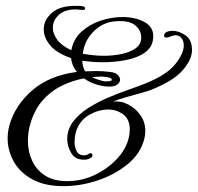

<svg xmlns="http://www.w3.org/2000/svg" viewBox="-20 -591 674 654"><path d="M196 43Q132 43 89.5 19.5Q47 -4 26.5 -41.5Q6 -79 6 -119Q6 -142 12 -164Q31 -232 89.5 -283Q148 -334 242 -346Q225 -366 222 -393Q173 -410 151 -436.5Q129 -463 129 -491Q129 -523 156.5 -547Q184 -571 234 -571Q242 -571 249.5 -571Q257 -571 264 -569Q270 -568 270 -563Q270 -557 262 -557Q256 -557 250 -558Q244 -559 238 -559Q201 -559 180.5 -540.5Q160 -522 160 -496Q160 -476 175 -455.5Q190 -435 223 -420Q230 -458 257.5 -483Q285 -508 322.5 -520.5Q360 -533 397 -533Q440 -533 471 -516.5Q502 -500 502 -468Q502 -433 475.5 -413.5Q449 -394 409.5 -386.5Q370 -379 330 -379Q311 -379 292.5 -380.5Q274 -382 260 -384Q261 -372 263.5 -363.5Q266 -355 270 -348Q279 -348 288.5 -348.5Q298 -349 307 -349Q331 -349 355 -346Q373 -344 381 -336Q389 -328 389 -320Q389 -310 379.5 -303Q370 -296 353 -296Q332 -296 309 -303Q286 -310 266 -324Q227 -317 189.5 -298.5Q152 -280 123.5 -247Q95 -214 81 -161Q75 -136 75 -111Q75 -75 89.5 -43.5Q104 -12 133.5 7Q163 26 208 26Q259 26 303.5 4.5Q348 -17 378.5 -50Q409 -83 418 -119Q420 -127 421 -135Q422 -143 422 -150Q422 -185 399.5 -201.5Q377 -218 348 -218Q318 -218 288 -202Q258 -186 244 -156Q240 -148 237 -135Q234 -122 234 -108Q234 -90 241 -76Q248 -62 266 -62Q276 -62 282 -67Q284 -69 288 -69Q295 -69 295 -62Q295 -56 287 -52Q279 -47 266 -47Q236 -47 222.5 -70Q209 -93 209 -117Q209 -150 228.5 -176Q248 -202 279 -222Q310 -242 346 -257.5Q382 -273 416.5 -285Q451 -297 476 -307Q548 -336 577 -372.5Q606 -409 606 -436Q606 -451 598.5 -461Q591 -471 577 -471Q571 -471 559 -466Q557 -465 553.5 -464Q550 -463 547 -463Q539 -463 539 -470Q539 -478 547.5 -482Q556 -486 568 -486Q589 -486 611.5 -471Q634 -456 634 -420Q634 -389 603 -352.5Q572 -316 495 -285Q485 -281 461.5 -274.5Q438 -268 411.5 -260.5Q385 -253 365 -245Q392 -248 417 -235Q442 -222 458.5 -198.5Q475 -175 475 -144Q475 -137 474 -130Q473 -123 471 -116Q458 -67 414.5 -31.5Q371 4 313 23.5Q255 43 196 43ZM334 -401Q365 -401 394 -407Q423 -413 442 -426.5Q461 -440 461 -463Q461 -489 439 -506Q417 -523 369 -518Q328 -514 297.5 -482.5Q267 -451 262 -408Q278 -405 296.5 -403Q315 -401 334 -401ZM336 -314H342Q361 -314 361 -319Q361 -327 338 -329Q334 -330 330.5 -330Q327 -330 323 -330Q316 -330 308 -329.5Q300 -329 294 -328Q301 -324 315 -319.5Q329 -315 336 -314Z"/></svg>

Font: Gwendolyn
Style: Bold
Weight: 700
Designer: Robert E. Leuschke
Foundry: Robert E. Leuschke
Version: Version 1.010; ttfautohint (v1.8.3)